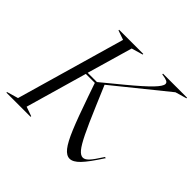

<svg xmlns="http://www.w3.org/2000/svg" viewBox="-227 -900 1101 1101"><g transform="rotate(45 323.5 -350.0)"><path d="M-53 -5 16 -25 206 -687 149 -707V-712H345V-707L276 -687L196 -410H271L395 -512Q482 -584 519.5 -623Q557 -662 557 -680Q557 -691 545.5 -696.5Q534 -702 512 -705L505 -706V-712H700V-707L631 -687L313 -430L363 -312Q409 -203 436.5 -147Q464 -91 483 -68.5Q502 -46 520 -46Q537 -46 555.5 -66Q574 -86 607 -138H616Q562 -54 530 -21Q498 12 471 12Q445 12 421 -18Q397 -48 368 -117.5Q339 -187 294 -317L266 -398H193L86 -25L143 -5V0H-53Z"/></g></svg>

Font: Nyght Serif Light Italic
Style: Regular
Weight: 300
Italic angle: -16°
Designer: Maksym Kobuzan
Version: Version 0.410